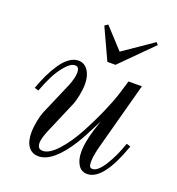

<svg xmlns="http://www.w3.org/2000/svg" viewBox="-125 -774 821 889"><g transform="rotate(20 285.0 -330.0)"><path d="M526.9 -182.1 546.9 -175.8Q481 12.2 401.9 12.2Q372.6 12.2 357.2 -12.7Q341.8 -37.6 341.8 -77.1Q341.8 -135.3 378.9 -238.8Q335.4 -150.9 311.5 -112.8Q232.9 12.2 162.1 12.2Q129.9 12.2 112.1 -11.7Q94.2 -35.6 94.2 -80.1Q94.2 -106 100.1 -136.5Q106 -167 113.8 -186L183.1 -347.2Q199.2 -386.7 199.2 -413.1Q199.2 -441.9 179.2 -441.9Q157.7 -441.9 133.1 -413.3Q108.4 -384.8 90.3 -348.9Q72.3 -313 58.1 -273.9L38.1 -279.8Q51.8 -317.9 67.1 -349.9Q82.5 -381.8 101.3 -409.2Q120.1 -436.5 141.8 -452.1Q163.6 -467.8 186 -467.8Q215.8 -467.8 233.4 -441.9Q251 -416 251 -375Q251 -350.6 245.1 -320.1Q239.3 -289.6 231 -270L162.1 -108.9Q146 -69.3 146 -48.8Q146 -18.1 171.9 -18.1Q204.1 -18.1 243.9 -61.8Q283.7 -105.5 317.6 -168.2Q351.6 -231 377.4 -290Q403.3 -349.1 416 -390.1L436 -456.1H502L415 -133.8Q399.9 -79.6 399.9 -47.9Q399.9 -31.7 403.8 -24.9Q407.7 -18.1 417 -18.1Q442.9 -18.1 474.1 -67.9Q505.4 -117.7 526.9 -182.1ZM313 -507.8 242.2 -661.1 257.8 -671.9 350.1 -571.8 496.1 -671.9 505.9 -661.1 353 -507.8Z"/></g></svg>

Font: Flanker Steampunk
Style: Italic
Weight: 400
Italic angle: -12°
Designer: Alexey Kryukov, Leonardo Di Lena
Foundry: Alexey Kryukov, Leonardo Di Lena
Version: 1.210